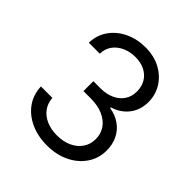

<svg xmlns="http://www.w3.org/2000/svg" viewBox="-200 -880 1032 1032"><g transform="rotate(45 315.5 -364.0)"><path d="M317.9 10.3Q246.6 10.3 191.4 -15.4Q136.2 -41 104.2 -86.4Q72.3 -131.8 70.3 -191.4H157.2Q159.7 -152.8 180.7 -124.5Q201.7 -96.2 236.8 -81.1Q272 -65.9 316.4 -65.9Q364.3 -65.9 400.6 -82.5Q437 -99.1 458 -129.4Q479 -159.7 479 -199.2Q479 -239.7 458 -270.3Q437 -300.8 397.9 -318.1Q358.9 -335.4 304.2 -335.4H249.5V-410.6H304.2Q348.6 -410.6 382.6 -426.3Q416.5 -441.9 435.5 -470.2Q454.6 -498.5 454.6 -537.1Q454.6 -574.7 437.7 -603Q420.9 -631.3 389.9 -647Q358.9 -662.6 317.4 -662.6Q277.3 -662.6 244.1 -647.7Q210.9 -632.8 190.7 -605.5Q170.4 -578.1 169.4 -539.6H85.9Q87.4 -598.1 118.7 -642.8Q149.9 -687.5 202.4 -712.6Q254.9 -737.8 318.8 -737.8Q385.7 -737.8 435.1 -710.7Q484.4 -683.6 511.5 -639.2Q538.6 -594.7 538.6 -541.5Q538.6 -481 505.4 -437.7Q472.2 -394.5 415 -377.4V-372.6Q461.4 -364.7 494.9 -340.8Q528.3 -316.9 546.1 -280.3Q564 -243.7 564 -198.2Q564 -138.2 532 -91.1Q500 -43.9 444.3 -16.8Q388.7 10.3 317.9 10.3Z"/></g></svg>

Font: V-Inter
Style: Regular-375
Weight: 375
Designer: Rasmus Andersson
Foundry: rsms
Version: Version 4.000;git-4146feb